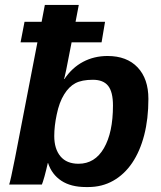

<svg xmlns="http://www.w3.org/2000/svg" viewBox="-20 -745 651 775"><path d="M390 -574H269Q241 -426 238 -426H240Q271 -472 315.5 -495.5Q360 -519 414 -519Q492 -519 535.5 -473Q579 -427 579 -346Q579 -265 562 -199.5Q545 -134 513.5 -87.5Q482 -41 437 -15.5Q392 10 336 10H327Q266 10 227.5 -15.5Q189 -41 174 -87H173Q170 -74 166.5 -59.5Q163 -45 159.5 -32.5Q156 -20 153 -11Q150 -2 149 0H17Q22 -13 41 -109L131 -574H63L79 -657H148L161 -725H298L285 -657H404ZM355 -423Q310 -423 284 -409Q258 -395 239 -364Q219 -332 209 -283Q199 -236 199 -196Q199 -144 224 -114Q249 -84 297 -84Q363 -84 399.5 -147Q436 -210 436 -319Q436 -374 416.5 -398.5Q397 -423 355 -423Z"/></svg>

Font: Libra Sans Modern
Style: Bold Italic
Weight: 700
Italic angle: -12°
Foundry: Stefan Peev, Context Ltd
Version: Version 1.000